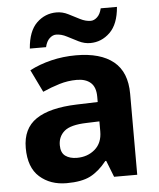

<svg xmlns="http://www.w3.org/2000/svg" viewBox="-54 -804 712 860"><g transform="rotate(-5 302.0 -373.5)"><path d="M302 -557Q412 -557 470.5 -509.5Q529 -462 529 -364V0H425L396 -74H392Q357 -30 318 -10Q279 10 211 10Q138 10 90 -32.5Q42 -75 42 -163Q42 -250 103 -291.5Q164 -333 286 -337L381 -340V-364Q381 -407 358.5 -427Q336 -447 296 -447Q256 -447 218 -435.5Q180 -424 142 -407L93 -508Q137 -531 190.5 -544Q244 -557 302 -557ZM381 -253 323 -251Q251 -249 223 -225Q195 -201 195 -162Q195 -128 215 -113.5Q235 -99 267 -99Q315 -99 348 -127.5Q381 -156 381 -208ZM99 -605Q105 -683 142.5 -719.5Q180 -756 232 -756Q259 -756 284.5 -743Q310 -730 334.5 -717.5Q359 -705 382 -705Q397 -705 411 -718Q425 -731 431 -757H504Q498 -680 460 -643Q422 -606 371 -606Q345 -606 319.5 -618.5Q294 -631 269.5 -644Q245 -657 221 -657Q206 -657 192 -644Q178 -631 172 -605Z"/></g></svg>

Font: Noto Sans IKEA
Style: Bold
Weight: 600
Designer: Monotype Design Team
Foundry: Monotype Imaging Inc.
Version: Version 2.001